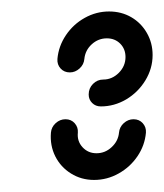

<svg xmlns="http://www.w3.org/2000/svg" viewBox="-20 -687 281 328"><path d="M208.1 -483.3Q217.8 -483.3 223.9 -476.5Q230 -469.6 229.3 -460.4Q227.4 -438.5 214.8 -420Q202.2 -401.5 182.6 -390.6Q163 -379.6 140.7 -379.6Q118.9 -379.6 101.3 -390.6Q83.7 -401.5 74.4 -420Q65.2 -438.5 67 -460.4Q67.8 -470 75.2 -476.7Q82.6 -483.3 91.9 -483.3Q101.5 -483.3 107.6 -476.5Q113.7 -469.6 113 -460.4Q111.5 -445.9 120.9 -435.6Q130.4 -425.2 144.8 -425.2Q159.6 -425.2 170.7 -435.6Q181.9 -445.9 183.3 -460.4Q184.1 -470 191.5 -476.7Q198.9 -483.3 208.1 -483.3ZM99.3 -563.3Q89.6 -563.3 83.5 -570Q77.4 -576.7 78.1 -586.3Q80 -608.1 92.6 -626.9Q105.2 -645.6 124.8 -656.5Q144.4 -667.4 166.3 -667.4Q187.4 -667.4 204.3 -657.6Q221.1 -647.8 230.9 -630.7Q240.7 -613.7 240.7 -593Q240.7 -570 228.3 -549.6Q215.9 -529.3 195.6 -517.2Q175.2 -505.2 152.2 -505.2Q143.3 -505.2 137.4 -511.1Q131.5 -517 131.5 -525.6Q131.5 -536.3 138.9 -543.7Q146.3 -551.1 156.3 -551.1Q171.5 -551.1 183 -562.6Q194.4 -574.1 194.4 -589.6Q194.4 -603.3 185.4 -612.4Q176.3 -621.5 162.6 -621.5Q147.8 -621.5 136.7 -611.3Q125.6 -601.1 124.1 -586.3Q123.3 -576.7 115.9 -570Q108.5 -563.3 99.3 -563.3Z"/></svg>

Font: 26F Galaxy Sans
Style: Bold Italic
Weight: 700
Italic angle: -5°
Designer: C₂₉H₂₅N₃O₅
Version: Version 1.200